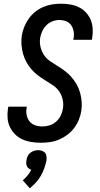

<svg xmlns="http://www.w3.org/2000/svg" viewBox="-20 -763 540 1037"><path d="M201 8Q175 8 149.5 4Q124 0 101.5 -10Q79 -20 61.5 -37.5Q44 -55 33.5 -77Q23 -99 21 -125Q19 -151 23 -177L25 -187H125L124 -181Q120 -161 124 -141.5Q128 -122 139.5 -107.5Q151 -93 169.5 -86.5Q188 -80 209 -80Q228 -80 247.5 -86Q267 -92 283 -106Q299 -120 308 -139Q317 -158 320 -177Q324 -203 318 -227.5Q312 -252 298.5 -271Q285 -290 264.5 -303.5Q244 -317 223.5 -329.5Q203 -342 184 -356.5Q165 -371 149.5 -389Q134 -407 122.5 -428Q111 -449 104.5 -472.5Q98 -496 96 -521.5Q94 -547 98 -572Q102 -596 111.5 -619Q121 -642 135.5 -662.5Q150 -683 170 -699Q190 -715 213 -725Q236 -735 260.5 -739Q285 -743 308 -743Q334 -743 358.5 -739Q383 -735 405 -724.5Q427 -714 443.5 -696.5Q460 -679 469.5 -656.5Q479 -634 480.5 -609Q482 -584 478 -558L476 -548H376L377 -554Q381 -573 378 -592Q375 -611 365 -626Q355 -641 337.5 -648Q320 -655 300 -655Q282 -655 263.5 -648Q245 -641 231 -627Q217 -613 208.5 -595Q200 -577 197 -558Q193 -533 199 -508.5Q205 -484 218.5 -464.5Q232 -445 252 -431.5Q272 -418 292.5 -405.5Q313 -393 332 -378.5Q351 -364 366.5 -346Q382 -328 394 -307Q406 -286 412.5 -262.5Q419 -239 421 -214Q423 -189 419 -163Q415 -139 405.5 -115.5Q396 -92 380 -71Q364 -50 343 -34.5Q322 -19 298.5 -9Q275 1 250 4.5Q225 8 201 8ZM141 254 103 211Q117 199 129 184.5Q141 170 149 154Q142 152 135.5 147Q129 142 125.5 135Q122 128 121.5 119.5Q121 111 123 103Q124 92 129 81Q134 70 143.5 62.5Q153 55 164 51.5Q175 48 186 48Q197 48 207 51.5Q217 55 223.5 62.5Q230 70 231 81Q232 92 231 103Q227 124 219.5 145Q212 166 201 185.5Q190 205 174.5 222Q159 239 141 254Z"/></svg>

Font: Iosevka Term Curly SmBd Obl
Style: Regular
Weight: 600
Italic angle: -9°
Designer: Belleve Invis
Foundry: Belleve Invis
Version: Version 32.3.0